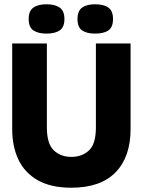

<svg xmlns="http://www.w3.org/2000/svg" viewBox="-20 -863 667 897"><path d="M313 14Q218 14 156.5 -21Q95 -56 66 -117.5Q37 -179 37 -260V-660H199V-268Q199 -191 231.5 -160.5Q264 -130 313 -130Q363 -130 395.5 -160Q428 -190 428 -268V-660H590V-260Q590 -130 520 -58Q450 14 313 14ZM424 -706Q385 -706 363.5 -721Q342 -736 342 -774Q342 -812 363.5 -827.5Q385 -843 424 -843Q465 -843 486.5 -827.5Q508 -812 508 -774Q508 -736 486.5 -721Q465 -706 424 -706ZM197 -706Q158 -706 136 -721Q114 -736 114 -774Q114 -812 136 -827.5Q158 -843 197 -843Q237 -843 259 -827.5Q281 -812 281 -774Q281 -736 259 -721Q237 -706 197 -706Z"/></svg>

Font: Bricolage Grotesque 48pt ExtraBold
Style: Regular
Weight: 800
Designer: Mathieu Triay
Foundry: Atelier Triay
Version: Version 1.000; ttfautohint (v1.8.4.7-5d5b);gftools[0.9.32]